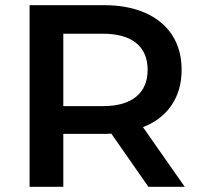

<svg xmlns="http://www.w3.org/2000/svg" viewBox="-20 -720 771 740"><path d="M552 0 409 -205Q400 -204 382 -204H224V0H94V-700H382Q473 -700 540.5 -670Q608 -640 644 -584Q680 -528 680 -451Q680 -372 641.5 -315Q603 -258 531 -230L692 0ZM376 -590H224V-311H376Q461 -311 505 -347.5Q549 -384 549 -451Q549 -518 505 -554Q461 -590 376 -590Z"/></svg>

Font: APTA Sans SemiBold
Style: Bold
Weight: 600
Version: Version 7.200